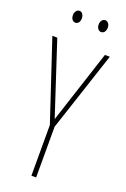

<svg xmlns="http://www.w3.org/2000/svg" viewBox="-167 -936 649 989"><g transform="rotate(20 157.5 -441.5)"><path d="M63 -850C63 -833 72 -818 88 -818C102 -818 112 -831 112 -850C112 -869 102 -883 88 -883C72 -883 63 -867 63 -850ZM204 -851C204 -833 214 -818 229 -818C244 -818 254 -832 254 -851C254 -870 243 -883 229 -883C214 -883 204 -868 204 -851ZM158 -315 27 -714H0L145 -278V0H171V-278L315 -714H288Z"/></g></svg>

Font: Noto Sans Gurmukhi UI ExtraCondensed Thin
Style: Regular
Weight: 100
Width: 2
Designer: Jelle Bosma - Monotype Design Team
Foundry: Monotype Imaging Inc.
Version: Version 2.004